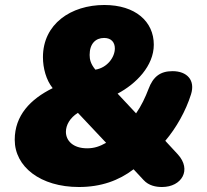

<svg xmlns="http://www.w3.org/2000/svg" viewBox="-20 -737 828 769"><path d="M296 12C385 12 456 -14 515 -59L555 -16C576 7 605 12 629 12C708 12 749 -57 692 -119L642 -173C686 -225 724 -292 745 -359C763 -416 729 -452 671 -452C621 -452 593 -429 575 -381C562 -347 546 -313 525 -283L451 -362C525 -401 596 -473 596 -558C596 -651 522 -717 398 -717C264 -717 152 -641 152 -508C152 -464 165 -416 191 -384C102 -340 39 -275 39 -177C39 -69 142 12 296 12ZM329 -143C272 -143 244 -174 244 -209C244 -236 260 -265 292 -285L405 -165C380 -151 358 -143 329 -143ZM397 -585C427 -585 440 -566 440 -543C440 -509 411 -466 362 -458C343 -481 339 -499 339 -517C339 -562 363 -585 397 -585Z"/></svg>

Font: SN Pro Black
Style: Italic
Weight: 900
Italic angle: -9°
Designer: Tobias Whetton
Foundry: Supernotes
Version: Version 1.001;Glyphs 3.2 (3249)